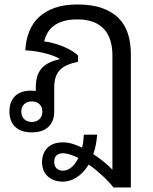

<svg xmlns="http://www.w3.org/2000/svg" viewBox="-20 -580 682 854"><path d="M176.3 -396Q199.7 -393.1 223.1 -386.2Q246.6 -379.4 266.8 -370.6Q287.1 -361.8 302.7 -351.8Q318.4 -341.8 327.1 -333V-305.2Q298.8 -299.3 278.8 -290.5Q258.8 -281.7 246.1 -268.3Q233.4 -254.9 227.3 -235.8Q221.2 -216.8 221.2 -190.9V-84Q221.2 -40 195.3 -15.6Q169.4 8.8 121.1 8.8Q73.7 8.8 47.9 -15.6Q22 -40 22 -84Q22 -128.4 46.9 -152.6Q71.8 -176.8 117.2 -176.8Q123 -176.8 129.9 -176.3Q136.7 -175.8 139.2 -174.8V-191.9Q139.2 -217.8 145 -238.3Q150.9 -258.8 163.6 -274.2Q176.3 -289.6 196.8 -300Q217.3 -310.5 246.6 -316.9Q231.4 -327.1 209.5 -334.5Q187.5 -341.8 165 -346.7Q142.6 -351.6 122.8 -353.8Q103 -356 92.8 -356Q94.7 -400.9 109.4 -438.5Q124 -476.1 152.6 -503.2Q181.2 -530.3 223.9 -545.2Q266.6 -560.1 324.2 -560.1Q389.6 -560.1 435.1 -543.7Q480.5 -527.3 508.8 -498Q537.1 -468.8 549.6 -428.2Q562 -387.7 562 -339.8V253.9H484.9Q463.9 227.5 434.6 200.4Q405.3 173.3 374.5 151.9Q352.1 189 321.5 208.5Q291 228 260.3 228Q238.3 228 221.2 221.7Q204.1 215.3 191.9 203.9Q179.7 192.4 173.3 176.5Q167 160.6 167 142.1Q167 102.1 190.9 77.6Q214.8 53.2 260.3 53.2Q282.2 53.2 304.9 60.5Q327.6 67.9 344.7 76.7Q348.6 64 350.3 50.5Q352.1 37.1 353 19H412.1Q408.7 67.4 395 105.5Q420.4 122.1 442.4 140.1Q464.4 158.2 480 174.8V-334Q480 -371.1 470.7 -400.6Q461.4 -430.2 442.4 -450.9Q423.3 -471.7 394 -482.7Q364.7 -493.7 324.2 -493.7Q285.6 -493.7 259.3 -485.1Q232.9 -476.6 216.1 -462.6Q199.2 -448.7 189.9 -431.2Q180.7 -413.6 176.3 -396ZM74.7 -84Q74.7 -62.5 87.6 -50Q100.6 -37.6 122.1 -37.6Q142.1 -37.6 155.3 -50Q168.5 -62.5 168.5 -84Q168.5 -104.5 155.3 -116.7Q142.1 -128.9 122.1 -128.9Q100.6 -128.9 87.6 -116.7Q74.7 -104.5 74.7 -84ZM259.8 101.6Q244.1 101.6 232.7 110.1Q221.2 118.7 221.2 140.1Q221.2 160.2 232.7 169.7Q244.1 179.2 259.8 179.2Q267.6 179.2 276.4 176.5Q285.2 173.8 294.2 167.2Q303.2 160.6 312 149.7Q320.8 138.7 328.6 122.6Q308.1 112.3 290.5 106.9Q272.9 101.6 259.8 101.6Z"/></svg>

Font: Noboto
Style: Regular
Weight: 400
Designer: Google
Version: Version 2.001101; 2014